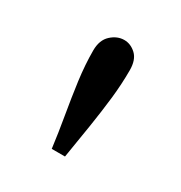

<svg xmlns="http://www.w3.org/2000/svg" viewBox="-78 -744 353 374"><g transform="rotate(30 99.0 -557.0)"><path d="M84.5 -429.7Q80.1 -463.9 74 -499.3Q67.9 -534.7 63.2 -569.6Q58.6 -604.5 58.6 -636.2Q58.6 -659.7 72 -671.9Q85.4 -684.1 101.1 -684.1Q115.7 -684.1 127.7 -672.9Q139.6 -661.6 139.6 -638.2Q139.6 -607.4 136 -574.7Q132.3 -542 126.7 -506.3Q121.1 -470.7 114.3 -429.7Z"/></g></svg>

Font: Kameron
Style: Regular
Weight: 400
Designer: Vernon Adams
Foundry: Vernon Adams
Version: Version 1.100